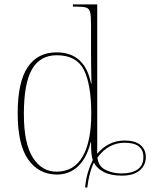

<svg xmlns="http://www.w3.org/2000/svg" viewBox="-20 -780 686 869"><path d="M365 68Q370 26 378.5 -2Q387 -30 400 -56Q396 -66 394 -85Q392 -104 392 -136H390Q373 -65 333.5 -27.5Q294 10 238 10Q156 10 108 -57.5Q60 -125 60 -267Q60 -408 105 -475.5Q150 -543 236 -543Q364 -543 392 -402H394Q393 -437 392.5 -478.5Q392 -520 392 -543V-670Q392 -708 388 -724.5Q384 -741 370.5 -745.5Q357 -750 327 -750H310V-760H420V-84Q443 -112 474.5 -128Q506 -144 544 -144Q592 -144 616 -123.5Q640 -103 640 -69Q640 -32 612 -8.5Q584 15 531 15Q481 15 449 -2Q417 -19 405 -44Q394 -22 386.5 7Q379 36 375 69ZM238 -3Q315 -4 354 -71.5Q393 -139 393 -265Q393 -398 359.5 -464Q326 -530 237 -530Q161 -530 124.5 -466Q88 -402 88 -264Q88 -130 129 -66Q170 -2 238 -3ZM531 5Q576 5 602.5 -13Q629 -31 629 -69Q629 -134 544 -134Q471 -134 421 -67Q425 -28 457 -11.5Q489 5 531 5Z"/></svg>

Font: Noto Serif Display SemiCondensed Thin
Style: Regular
Weight: 100
Width: 4
Designer: Monotype Design Team
Foundry: Monotype Imaging Inc.
Version: Version 2.009